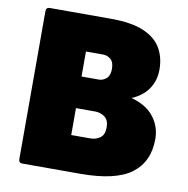

<svg xmlns="http://www.w3.org/2000/svg" viewBox="-82 -813 873 892"><g transform="rotate(10 355.0 -367.0)"><path d="M82 0Q64 0 64 -18V-716Q64 -734 82 -734H369Q467 -734 524.5 -709.5Q582 -685 607.5 -641.5Q633 -598 633 -540Q633 -489 606.5 -449.5Q580 -410 528 -388Q599 -369 634.5 -323.5Q670 -278 670 -219Q670 -112 595.5 -56Q521 0 355 0ZM364 -564H282V-446H364Q383 -446 399 -460Q415 -474 415 -505Q415 -537 399 -550.5Q383 -564 364 -564ZM372 -297H282V-170H372Q399 -170 418.5 -184.5Q438 -199 438 -233Q438 -267 418.5 -282Q399 -297 372 -297Z"/></g></svg>

Font: LINE Seed Sans App Heavy
Style: Regular
Weight: 900
Designer: LINE VX Design & Dalton Maag Ltd & Sandoll Inc
Foundry: Dalton Maag Ltd
Version: Version 1.003